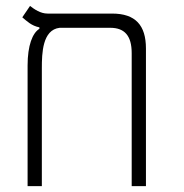

<svg xmlns="http://www.w3.org/2000/svg" viewBox="-20 -632 626 652"><path d="M475.6 -467.3C475.6 -546.4 439.9 -585.9 360.8 -585.9H141.6C117.2 -585.9 96.7 -600.6 82 -611.8L55.7 -573.2C70.8 -560.5 86.9 -544.4 113.8 -539.1V-534.2C90.3 -520 73.7 -477.5 73.7 -409.7V0H122.1V-400.4C122.1 -451.2 124 -530.8 182.6 -537.6H354.5C403.3 -537.6 427.2 -510.3 427.2 -451.7V0H475.6Z"/></svg>

Font: Cascadia Mono PL ExtraLight
Style: Regular
Weight: 200
Monospace: yes
Designer: Aaron Bell
Foundry: Saja Typeworks
Version: Version 2404.023